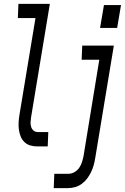

<svg xmlns="http://www.w3.org/2000/svg" viewBox="-20 -755 644 990"><path d="M173 0Q154 0 136.5 -5Q119 -10 106 -22.5Q93 -35 86.5 -51.5Q80 -68 77.5 -86Q75 -104 76 -123Q77 -142 80 -161L163 -662H72L75 -735H237L140 -149Q138 -136 137.5 -123.5Q137 -111 141 -99.5Q145 -88 154 -81Q163 -74 176 -74H229L226 0ZM496 -611 516 -729H604L584 -611ZM257 215 260 141H333Q349 141 364 132.5Q379 124 388.5 110Q398 96 403 80Q408 64 411 48L492 -447H401L404 -520H567L471 60Q468 79 463 97Q458 115 449.5 132.5Q441 150 429.5 165.5Q418 181 401.5 193Q385 205 366.5 210Q348 215 330 215Z"/></svg>

Font: Iosevka SS04 Extended Oblique
Style: Regular
Weight: 400
Width: 7
Italic angle: -9°
Monospace: yes
Designer: Belleve Invis
Foundry: Belleve Invis
Version: Version 19.0.0; ttfautohint (v1.8.4)